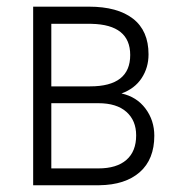

<svg xmlns="http://www.w3.org/2000/svg" viewBox="-20 -548 531 568"><path d="M131.8 -292.5H246.6Q365.2 -292.5 365.2 -385.3Q365.2 -475.1 250.5 -477.5H131.8ZM131.8 -242.7V-49.8H271Q325.2 -49.8 354 -75Q382.8 -100.1 382.8 -147.5Q382.8 -191.4 354 -217Q325.2 -242.7 271 -242.7ZM78.1 0V-528.3H243.2Q327.6 -528.3 373.5 -492.7Q419.4 -457 419.4 -387.2Q419.4 -347.7 398.9 -316.7Q378.4 -285.6 339.4 -271.5Q384.3 -261.7 410.4 -226.8Q436.5 -191.9 436.5 -146.5Q436.5 -76.7 393.6 -38.8Q350.6 -1 273.9 0Z"/></svg>

Font: MAUL Condensed Light
Style: Light
Weight: 300
Designer: MAUL
Version: Version 2.137; 2017; ttfautohint (v1.8.3)